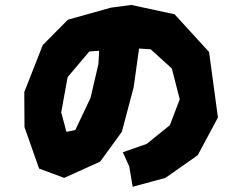

<svg xmlns="http://www.w3.org/2000/svg" viewBox="-20 -708 946 761"><path d="M531.2 -515.6 577.1 -512.7 661.1 -436.5 692.4 -314.5 653.3 -211.9 561.5 -137.7 466.8 -104.5 492.2 -48.8 505.9 32.2 635.7 -2.9 763.7 -92.8 843.8 -242.2 808.6 -502 671.9 -651.4 500 -688.5 419.9 -677.7 249 -629.9 149.4 -529.3 76.2 -342.8 77.1 -204.1 134.8 -40 234.4 -2.9 377 -67.4 462.9 -185.5 509.8 -362.3ZM373 -506.8 370.1 -454.1 338.9 -320.3 278.3 -192.4 243.2 -185.5 222.7 -262.7 248 -402.3 334 -503.9Z"/></svg>

Font: MaokenAssortedSans-TC
Style: Regular
Weight: 500
Version: Version 0.83